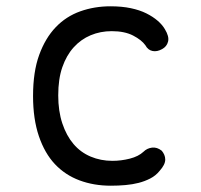

<svg xmlns="http://www.w3.org/2000/svg" viewBox="-20 -580 640 610"><path d="M85 -275Q85 -352 104.5 -405.5Q124 -459 157 -493.5Q190 -528 235 -544Q280 -560 331 -560Q367 -560 395.5 -554Q424 -548 445 -537.5Q466 -527 481 -514Q496 -501 504 -487Q518 -464 514 -448Q510 -432 495 -424Q479 -415 464.5 -418Q450 -421 442 -436Q430 -453 403 -467Q376 -481 335 -481Q299 -481 268 -468Q237 -455 214 -429.5Q191 -404 178 -366.5Q165 -329 165 -277Q165 -227 178 -188Q191 -149 213.5 -122.5Q236 -96 268 -82.5Q300 -69 337 -69Q365 -69 392.5 -76Q420 -83 436 -98Q447 -109 463 -111Q479 -113 494 -101Q499 -95 502 -88Q505 -81 505 -73Q505 -65 500.5 -56Q496 -47 487 -37Q475 -22 457.5 -13Q440 -4 420.5 1Q401 6 378.5 8Q356 10 332 10Q278 10 232.5 -7Q187 -24 154.5 -58.5Q122 -93 103.5 -147.5Q85 -202 85 -275Z"/></svg>

Font: Maple Mono Normal NL Light
Style: Regular
Weight: 300
Monospace: yes
Designer: subframe7536
Version: Version 7.000